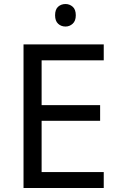

<svg xmlns="http://www.w3.org/2000/svg" viewBox="-20 -935 596 955"><path d="M496 0H97V-714H496V-635H187V-412H478V-334H187V-79H496ZM306 -915Q326 -915 341.5 -901.5Q357 -888 357 -859Q357 -831 341.5 -817Q326 -803 306 -803Q284 -803 269 -817Q254 -831 254 -859Q254 -888 269 -901.5Q284 -915 306 -915Z"/></svg>

Font: Noto Sans Old Italic
Style: Regular
Weight: 400
Designer: Monotype Design Team
Foundry: Monotype Imaging Inc.
Version: Version 2.003; ttfautohint (v1.8.4.7-5d5b)